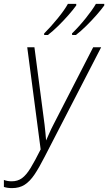

<svg xmlns="http://www.w3.org/2000/svg" viewBox="-40 -957 556 987"><path d="M22 10Q-2 10 -20 4V-32Q-2 -25 20 -25Q51 -25 73 -41Q95 -57 117 -93Q139 -129 169 -189L100 -714H137L189 -317Q194 -274 197 -235Q206 -255 215 -275.5Q224 -296 234 -315L439 -714H480L189 -150Q161 -95 137.5 -60Q114 -25 87 -7.5Q60 10 22 10ZM330 -785Q366 -820 400.5 -863Q435 -906 453 -937H496V-929Q481 -908 456 -879.5Q431 -851 402.5 -823Q374 -795 350 -777H331ZM187 -785Q222 -820 257 -863Q292 -906 309 -937H352V-929Q337 -908 312 -879.5Q287 -851 259 -823.5Q231 -796 206 -777H187Z"/></svg>

Font: Noto Sans Condensed ExtraLight
Style: Italic
Weight: 200
Width: 3
Italic angle: -12°
Designer: Monotype Design Team
Foundry: Monotype Imaging Inc.
Version: Version 2.013; ttfautohint (v1.8.4.7-5d5b)